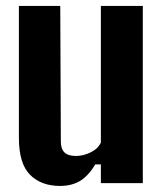

<svg xmlns="http://www.w3.org/2000/svg" viewBox="-20 -620 551 650"><path d="M183.5 9.5Q119.5 9.5 81.8 -28.2Q44 -66 44 -153V-600H184L186 -141Q186 -116 198.2 -104Q210.5 -92 237 -92Q262 -92 287 -104.2Q312 -116.5 321.5 -137.5V-600H463.5V0H321.5V-63.5H302.5Q279 -24 250.5 -7.2Q222 9.5 183.5 9.5Z"/></svg>

Font: Big Shoulders Thin ExtraBold
Style: Regular
Weight: 800
Version: Version 2.002